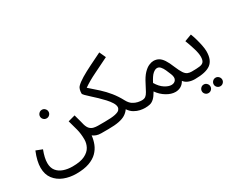

<svg xmlns="http://www.w3.org/2000/svg" viewBox="-120 -1200 2356 1925"><g transform="rotate(-30 1057.5 -237.5)"><path d="M30 1Q30 -35 40 -79Q50 -123 72 -176L144 -148Q128 -106 120 -71Q112 -36 112 -6Q112 49 139.5 83.5Q167 118 213.5 134Q260 150 316 150Q407 150 458.5 124.5Q510 99 531.5 59Q553 19 553 -26Q553 -92 538.5 -147.5Q524 -203 507 -262L588 -284Q604 -227 610.5 -201.5Q617 -176 621 -160Q632 -123 650 -105.5Q668 -88 691.5 -82.5Q715 -77 740 -77Q761 -77 770.5 -65.5Q780 -54 780 -38Q780 -22 766 -8.5Q752 5 730 5Q699 5 675.5 -3.5Q652 -12 636 -25Q631 24 613 70Q595 116 558.5 152.5Q522 189 462 210.5Q402 232 313 232Q238 232 173.5 207Q109 182 69.5 130.5Q30 79 30 1ZM332 -398Q311 -398 296.5 -412.5Q282 -427 282 -447Q282 -467 296.5 -482Q311 -497 332 -497Q352 -497 366.5 -482Q381 -467 381 -447Q381 -427 366.5 -412.5Q352 -398 332 -398Z M730 5 740 -77H817Q900 -77 940 -86Q980 -95 992.5 -110Q1005 -125 1005 -141Q1005 -165 987 -194Q969 -223 941 -253.5Q913 -284 881.5 -314Q850 -344 822 -369Q794 -394 776 -412.5Q758 -431 758 -439Q758 -462 763.5 -482Q769 -502 779 -513Q806 -542 858.5 -573.5Q911 -605 979 -638.5Q1047 -672 1118 -707L1152 -633Q1064 -589 979.5 -548Q895 -507 832 -463Q887 -416 935 -372Q983 -328 1024 -277.5Q1065 -227 1099 -163Q1120 -124 1148 -106Q1176 -88 1203.5 -82.5Q1231 -77 1248 -77Q1269 -77 1278.5 -65.5Q1288 -54 1288 -38Q1288 -22 1274 -8.5Q1260 5 1238 5Q1214 5 1182.5 -1.5Q1151 -8 1119 -26.5Q1087 -45 1063 -81Q1043 -52 1013 -33Q983 -14 935 -4.5Q887 5 813 5Z M1238 5 1248 -77Q1276 -77 1292.5 -89Q1309 -101 1324.5 -129Q1340 -157 1364 -204Q1396 -268 1428.5 -302Q1461 -336 1491 -349Q1521 -362 1544 -362Q1577 -362 1603 -347.5Q1629 -333 1652 -298.5Q1675 -264 1699 -204Q1722 -149 1740.5 -121.5Q1759 -94 1779.5 -85.5Q1800 -77 1826 -77Q1847 -77 1856.5 -65.5Q1866 -54 1866 -38Q1866 -22 1852 -8.5Q1838 5 1816 5Q1777 5 1744.5 -7.5Q1712 -20 1693 -46Q1674 -12 1645.5 3.5Q1617 19 1584 19Q1535 19 1482.5 -12.5Q1430 -44 1394 -96Q1368 -50 1344.5 -28.5Q1321 -7 1296 -1Q1271 5 1238 5ZM1432 -172Q1466 -115 1508 -88.5Q1550 -62 1583 -62Q1618 -62 1634.5 -87Q1651 -112 1633 -157Q1621 -187 1608 -216Q1595 -245 1578 -264Q1561 -283 1538 -282Q1516 -281 1490 -258Q1464 -235 1432 -172Z M1816 5 1826 -77Q1885 -77 1918 -81.5Q1951 -86 1965 -104.5Q1979 -123 1979 -163Q1979 -201 1961.5 -258.5Q1944 -316 1922 -373L2003 -403Q2016 -371 2027.5 -330Q2039 -289 2047 -249Q2055 -209 2055 -179Q2055 -79 1999 -37Q1943 5 1816 5ZM2001 194Q1980 194 1965.5 179.5Q1951 165 1951 145Q1951 125 1965.5 110Q1980 95 2001 95Q2021 95 2035.5 110Q2050 125 2050 145Q2050 165 2035.5 179.5Q2021 194 2001 194ZM1864 194Q1843 194 1828.5 179.5Q1814 165 1814 145Q1814 125 1828.5 110Q1843 95 1864 95Q1884 95 1898.5 110Q1913 125 1913 145Q1913 165 1898.5 179.5Q1884 194 1864 194Z"/></g></svg>

Font: Go Noto Kurrent-Regular
Style: Regular
Weight: 400
Designer: Monotype Design Team
Foundry: Monotype Imaging Inc.
Version: Version 2.012; ttfautohint (v1.8.4.7-5d5b)